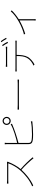

<svg xmlns="http://www.w3.org/2000/svg" viewBox="1903 -2742 903 4750"><g transform="rotate(-90 2355.0 -367.5)"><path d="M713.1 -647C703.1 -644.2 688.9 -643.1 669 -643.1H269.2C238.3 -643.1 187.9 -648.1 187.9 -648.1V-611.9C187.9 -611.9 240.1 -615.1 269.2 -615.1H688.9C663 -524.1 581 -392 513.8 -316.1C407 -197.1 272 -85.2 119 -23.1L141 2.1C294 -65.7 423.3 -175.1 529.1 -289.1C632.1 -201 748.9 -73.2 815 9.9L838.1 -11C771 -94.1 654.8 -217 546.9 -308.9C617.9 -391 685 -516 719.1 -606.9C721.2 -612.9 728 -626.1 731.9 -631Z M1164.1 -646V-115.1C1164.1 -41.9 1198.2 -19.9 1262.1 -8.9C1300.1 -1.8 1355.8 -1.1 1407 -1.1C1509.9 -1.1 1653.1 -9.9 1728 -21V-56.1C1648.1 -35.2 1509.9 -28.1 1407 -28.1C1355.8 -28.1 1295.8 -32 1264.9 -36.9C1214.8 -47.9 1192.8 -61.8 1192.8 -119V-361.9C1354.8 -405.9 1516 -456.3 1670.1 -524.1L1654.1 -556.1C1555 -488.3 1309.7 -421.9 1192.8 -394.9V-646C1192.8 -671.9 1195 -685 1197.1 -702.1H1159.8C1162.6 -685 1164.1 -670.1 1164.1 -646ZM1638.8 -654.8C1638.8 -598.7 1682.9 -555 1737.9 -555C1793 -555 1838.1 -598.7 1838.1 -654.8C1838.1 -709.9 1793 -755 1737.9 -755C1682.9 -755 1638.8 -709.9 1638.8 -654.8ZM1737.9 -726.9C1777 -726.9 1810 -693.9 1810 -654.8C1810 -615.8 1777 -584.2 1737.9 -584.2C1698.9 -584.2 1666.9 -615.8 1666.9 -654.8C1666.9 -693.9 1698.9 -726.9 1737.9 -726.9Z M2018.8 -349.1C2043 -351.2 2080.3 -351.9 2132.1 -351.9H2666.9C2712 -351.9 2744 -350.1 2759.9 -349.1V-384.9C2742.9 -382.8 2717 -381 2665.8 -381H2132.1C2074.2 -381 2041.9 -382.8 2018.8 -384.9Z M2960.9 -405.9C2986.9 -408 3005.7 -408 3034.8 -408H3343.7C3342.7 -307.9 3338.1 -219.1 3293 -144.2C3256 -79.2 3185.7 -24.1 3105.8 11L3134.9 34.1C3212 -6 3283 -68.9 3318.9 -130C3360.8 -206 3370.7 -302.2 3371.8 -408H3660.9C3680.8 -408 3704.9 -407 3723 -405.9V-440C3702.1 -437.9 3680.8 -437.1 3660.9 -437.1H3034.8C3005.7 -437.1 2985.1 -437.9 2960.9 -440ZM3077.1 -641C3096.9 -642 3119 -643.1 3149.9 -643.1H3496.8C3518.8 -643.1 3548.7 -642 3572.8 -641V-676.1C3549.7 -673.3 3518.8 -671.9 3496.8 -671.9H3147.7C3117.9 -671.9 3101.2 -674 3077.1 -676.1ZM3668 -621.1 3695 -634.9C3674 -676.8 3639.2 -731.9 3615.1 -766L3588.8 -752.8C3614.7 -717.7 3649.9 -660.2 3668 -621.1ZM3685.7 -786.9C3713.8 -751.1 3745.7 -698.9 3767.8 -655.9L3794 -669C3774.9 -706 3736.9 -764.9 3710.9 -799Z M4448.9 -552.9C4329.9 -407 4058.2 -266 3876.1 -226.9L3894.9 -196C4022 -234 4136 -288 4212 -329.9L4224.8 -337V1.1C4224.8 25.2 4223 54 4221.9 63.9H4256.7C4254.6 54 4253.9 25.2 4253.9 1.1V-355.1C4339.8 -409.1 4427.9 -481.9 4473 -530.9Z"/></g></svg>

Font: Karasuma Gothic
Style: Thin
Weight: 200
Designer: Rasmus Andersson / Ryoko Ishizuka
Foundry: rsms
Version: Version 1.00